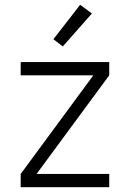

<svg xmlns="http://www.w3.org/2000/svg" viewBox="-20 -778 540 798"><path d="M66 0V-55L368 -465H66V-520H434V-465L132 -55H434V0ZM241 -585 202 -615 313 -758 362 -722Z"/></svg>

Font: Iosevka Fixed Light
Style: Regular
Weight: 300
Monospace: yes
Designer: Belleve Invis
Foundry: Belleve Invis
Version: Version 32.3.0